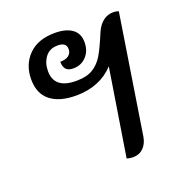

<svg xmlns="http://www.w3.org/2000/svg" viewBox="-107 -653 718 754"><g transform="rotate(-20 252.0 -276.0)"><path d="M467 -552 389 -55Q384 -27 367 -10.5Q350 6 324 6Q310 6 298 2L356 -362Q296 -298 197 -298Q128 -298 90 -328Q52 -358 52 -418Q52 -479 91 -518.5Q130 -558 201 -558Q247 -558 273 -539.5Q299 -521 299 -484Q299 -448 277.5 -425Q256 -402 223 -402Q202 -402 192.5 -412.5Q183 -423 183 -444Q206 -444 218.5 -453.5Q231 -463 231 -480Q231 -508 195 -508Q161 -508 143 -484Q125 -460 125 -426Q125 -352 217 -352Q261 -352 287 -368Q313 -384 330 -412.5Q347 -441 371 -499Q383 -527 402 -541.5Q421 -556 445 -556Q456 -556 467 -552Z"/></g></svg>

Font: Thasadith
Style: Bold Italic
Weight: 700
Italic angle: -9°
Designer: Cadson Demak Co.,Ltd.
Foundry: Cadson Demak Co.,Ltd.
Version: Version 1.000; ttfautohint (v1.6)